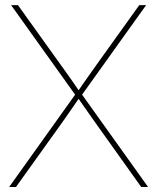

<svg xmlns="http://www.w3.org/2000/svg" viewBox="-20 -748 629 768"><path d="M16.6 0 286.6 -377.9V-360.8L24.4 -727.5H51.8L214.8 -500Q229.5 -480 243.4 -460.2Q257.3 -440.4 271.5 -420.4Q285.6 -400.4 299.3 -379.9H289.6Q303.7 -400.4 317.6 -420.4Q331.5 -440.4 345.7 -460.2Q359.9 -480 374 -500L537.1 -727.5H564.5L302.2 -360.8V-377.9L572.3 0H544.9L372.1 -242.2Q358.4 -261.7 344.7 -281Q331.1 -300.3 317.4 -319.8Q303.7 -339.4 290 -358.9H298.8Q285.2 -339.4 271.7 -319.8Q258.3 -300.3 244.9 -281Q231.4 -261.7 217.3 -242.2L43.9 0Z"/></svg>

Font: Inter 28pt Thin
Style: Regular
Weight: 250
Designer: Rasmus Andersson
Foundry: rsms
Version: Version 4.001;git-66647c0bb